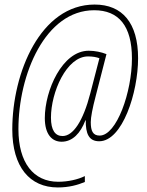

<svg xmlns="http://www.w3.org/2000/svg" viewBox="-20 -734 647 844"><path d="M234 90C283 90 322 79 353 66V40C323 55 279 65 236 65C127 65 61 -19 61 -166C61 -407 179 -689 394 -689C502 -689 560 -620 560 -477C560 -330 493 -138 418 -138C388 -138 379 -159 379 -197C379 -218 386 -256 401 -313L448 -496C426 -505 397 -511 370 -511C254 -511 177 -337 177 -215C177 -144 208 -111 251 -111C299 -111 334 -149 355 -204L357 -206C356 -146 371 -113 416 -113C518 -113 587 -327 587 -478C587 -633 518 -714 396 -714C158 -714 34 -414 34 -165C34 0 111 90 234 90ZM255 -136C223 -136 204 -161 204 -217C204 -328 272 -486 367 -486C387 -486 404 -483 417 -478L377 -324C345 -200 301 -136 255 -136Z"/></svg>

Font: Noto Sans Condensed Thin
Style: Italic
Weight: 100
Width: 3
Italic angle: -12°
Designer: Monotype Design Team
Foundry: Monotype Imaging Inc.
Version: Version 2.013